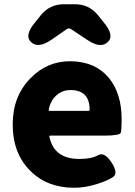

<svg xmlns="http://www.w3.org/2000/svg" viewBox="-20 -872 636 906"><path d="M330 14Q203 14 124 -65Q40 -147 40 -285Q40 -418 124 -503Q202 -583 310 -583Q428 -583 494 -504Q554 -431 554 -309Q554 -260 550 -246Q546 -232 469 -232H217Q212 -232 213 -227Q235 -122 354 -122Q413 -122 442.5 -139.5Q472 -157 506 -106Q539 -55 514.5 -37.5Q490 -20 435.5 -3Q381 14 330 14ZM210 -354Q209 -349 214 -349H398Q403 -349 403 -354Q403 -447 313 -447Q274 -447 246 -422Q218 -397 210 -354ZM225 -686Q161 -641 127 -673Q93 -704 146 -767L174 -802Q216 -852 281 -852H334Q399 -852 441 -802L469 -767Q522 -704 488 -673Q454 -641 390 -685L316 -734Q305 -742 294 -734Z"/></svg>

Font: Resource Han Rounded KR Heavy
Style: Regular
Weight: 900
Designer: Cyano Hao (round all glyphs); Ryoko NISHIZUKA 西塚涼子 (kana, bopomofo & ideographs); Paul D. Hunt (Latin, Greek & Cyrillic)
Foundry: Cyano Hao
Version: 0.990